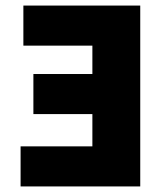

<svg xmlns="http://www.w3.org/2000/svg" viewBox="-20 -670 596 690"><path d="M54 0H484V-650H64V-506H312V-404H100V-260H312V-144H54Z"/></svg>

Font: Source Sans Pro Black
Style: Regular
Weight: 900
Designer: Paul D. Hunt
Foundry: Adobe Systems Incorporated
Version: Version 3.006;hotconv 1.0.111;makeotfexe 2.5.65597